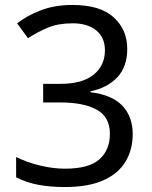

<svg xmlns="http://www.w3.org/2000/svg" viewBox="-20 -744 612 774"><path d="M493 -547Q493 -475 453 -432.5Q413 -390 345 -376V-372Q431 -362 473 -318Q515 -274 515 -203Q515 -141 486 -92.5Q457 -44 396.5 -17Q336 10 241 10Q185 10 137 1.5Q89 -7 45 -29V-111Q90 -89 142 -76.5Q194 -64 242 -64Q338 -64 380.5 -101.5Q423 -139 423 -205Q423 -272 370.5 -301.5Q318 -331 223 -331H154V-406H224Q312 -406 357.5 -443Q403 -480 403 -541Q403 -593 368 -621.5Q333 -650 273 -650Q215 -650 174 -633Q133 -616 93 -590L49 -650Q87 -680 143.5 -702Q200 -724 272 -724Q384 -724 438.5 -674Q493 -624 493 -547Z"/></svg>

Font: Noto Sans Tamil Supplement
Style: Regular
Weight: 400
Designer: Ek Type
Foundry: Ek Type
Version: Version 2.001; ttfautohint (v1.8.4.7-5d5b)